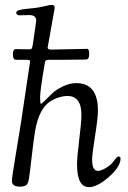

<svg xmlns="http://www.w3.org/2000/svg" viewBox="-20 -767 525 790"><path d="M333 -522 242 -521H180Q166 -521 165 -511Q145 -395 145 -367.5Q145 -340 148.5 -340Q152 -340 165 -353.5Q178 -367 194.5 -382.5Q211 -398 238.5 -411.5Q266 -425 294 -425Q383 -425 383 -312Q383 -282 371 -207Q359 -132 359 -110Q359 -64 383 -64Q396 -64 415 -75.5Q434 -87 442.5 -97.5Q451 -108 457 -115.5Q463 -123 466 -123Q476 -123 476 -115Q476 -81 428 -39Q380 3 346 3Q297 3 297 -90Q297 -121 306 -192.5Q315 -264 315 -294Q315 -372 258 -372Q224 -372 190 -352Q140 -322 124 -226Q118 -189 110.5 -123Q103 -57 99.5 -34Q96 -11 87.5 -5Q79 1 62 1Q29 1 29 -23Q29 -37 43.5 -122.5Q58 -208 67 -267L104 -515Q104 -521 89 -521H46Q33 -521 33 -543Q33 -565 45 -565L97 -564Q109 -564 111 -568Q114 -575 116 -590.5Q118 -606 122 -632Q129 -678 129 -682Q129 -705 101 -705L60 -704Q47 -704 47 -715.5Q47 -727 89.5 -730.5Q132 -734 159 -740.5Q186 -747 193 -747Q205 -747 205 -734L176 -571Q176 -563 190 -563L339 -566Q347 -566 347 -544Q347 -522 333 -522Z"/></svg>

Font: Sorts Mill Goudy
Style: Italic
Weight: 400
Italic angle: -7.40001°
Version: Version 003.101